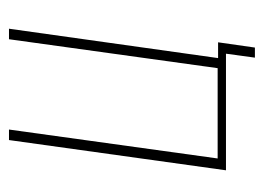

<svg xmlns="http://www.w3.org/2000/svg" viewBox="-102 -434 601 438"><g transform="rotate(-90 199.0 -214.5)"><path d="M287 66 296 0H30L99 -495H123L57 -19H263L329 -495H353L286 -18H322L310 66Z"/></g></svg>

Font: Alumni Sans Thin
Style: Italic
Weight: 100
Italic angle: -8°
Designer: Robert E. Leuschke
Foundry: Robert E. Leuschke
Version: Version 1.016